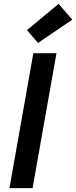

<svg xmlns="http://www.w3.org/2000/svg" viewBox="-20 -976 395 996"><path d="M29 0 153 -700H273L149 0ZM177 -753 120 -820 284 -956 355 -874Z"/></svg>

Font: DM Sans 9pt SemiBold
Style: Italic
Weight: 600
Italic angle: -10°
Version: Version 4.004;gftools[0.9.30]